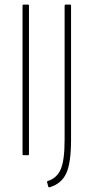

<svg xmlns="http://www.w3.org/2000/svg" viewBox="-20 -675 407 835"><path d="M82 0Q78 0 78 -4V-651Q78 -655 82 -655H101Q106 -655 106 -651V-4Q106 0 101 0ZM197 139Q192 141 190 137L185 118Q183 114 188 112Q227 100 244 61.5Q261 23 261 -68V-651Q261 -655 265 -655H285Q289 -655 289 -651V-68Q289 34 268 79Q247 124 197 139Z"/></svg>

Font: Sofia Sans Cond ExtraLight
Style: Regular
Weight: 200
Width: 3
Designer: Botio Nikoltchev, Ani Petrova
Foundry: lettersoup
Version: Version 4.100; ttfautohint (v1.8.3)